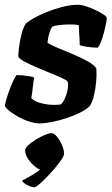

<svg xmlns="http://www.w3.org/2000/svg" viewBox="-30 -520 470 809"><path d="M137 0Q117 0 92.5 -8Q68 -16 46 -28.5Q24 -41 8.5 -53.5Q-7 -66 -10 -75Q-4 -102 5.5 -129Q15 -156 24.5 -176.5Q34 -197 40 -204Q48 -204 64.5 -202.5Q81 -201 95.5 -198.5Q110 -196 114 -193Q111 -179 108.5 -154.5Q106 -130 102 -106Q118 -91 146 -84.5Q174 -78 198 -78Q205 -78 212.5 -78.5Q220 -79 226 -80Q234 -86 240 -98Q246 -110 250.5 -124Q255 -138 256.5 -152Q258 -166 255 -176Q253 -181 232.5 -190.5Q212 -200 183.5 -211.5Q155 -223 126 -235.5Q97 -248 75 -259.5Q53 -271 47 -281Q47 -293 50 -319Q53 -345 60 -373.5Q67 -402 79 -421Q88 -429 110 -442Q132 -455 163.5 -468Q195 -481 231 -490.5Q267 -500 301 -500Q311 -500 330.5 -494Q350 -488 370.5 -478.5Q391 -469 405.5 -459.5Q420 -450 420 -444Q420 -435 414.5 -409.5Q409 -384 400.5 -358Q392 -332 382 -319Q372 -319 355.5 -320.5Q339 -322 324 -325Q309 -328 306 -330Q306 -345 305 -356.5Q304 -368 303.5 -381Q303 -394 302 -414Q293 -416 282.5 -416.5Q272 -417 264 -417Q243 -417 221.5 -414.5Q200 -412 190 -408Q182 -395 177.5 -379.5Q173 -364 170 -340Q182 -331 212.5 -318.5Q243 -306 277.5 -291.5Q312 -277 340 -261.5Q368 -246 376 -231Q378 -204 375 -173.5Q372 -143 365.5 -116Q359 -89 348 -73Q333 -58 306.5 -45Q280 -32 249.5 -22Q219 -12 189 -6Q159 0 137 0ZM116 269Q102 269 84 259.5Q66 250 63 241Q80 232 98 222Q116 212 132 200.5Q148 189 157 177L149 197Q137 197 119.5 183.5Q102 170 89 150.5Q76 131 76 114Q76 104 89.5 91.5Q103 79 122 67.5Q141 56 159 48.5Q177 41 187 41Q198 41 210.5 56.5Q223 72 231.5 92Q240 112 240 127Q240 136 229 152.5Q218 169 200.5 189.5Q183 210 165.5 228Q148 246 134 257.5Q120 269 116 269Z"/></svg>

Font: Texturina Medium 12pt ExtraBold
Style: Italic
Weight: 800
Italic angle: -11°
Version: Version 1.002